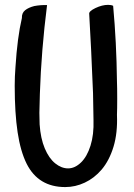

<svg xmlns="http://www.w3.org/2000/svg" viewBox="-20 -676 547 783"><path d="M88.9 -7.8Q63.5 -58.6 51.8 -136.7Q40 -214.8 40 -326.2Q40 -363.3 43 -401.4Q50.8 -524.4 69.3 -602.5Q68.4 -623 82.5 -634.3Q96.7 -645.5 120.1 -651.4Q146.5 -656.2 171.9 -655.3Q148.4 -469.7 142.6 -293.9Q140.6 -237.3 140.6 -215.8L141.6 -168.9Q145.5 -111.3 162.6 -70.8Q179.7 -30.3 205.1 -9.8Q230.5 10.7 257.8 10.7Q285.2 10.7 310.1 -13.2Q335 -37.1 349.1 -82Q363.3 -127 361.3 -186.5L359.4 -295.9Q351.6 -489.3 343.8 -619.1Q341.8 -629.9 369.1 -643.1Q396.5 -656.2 420.9 -656.2Q433.6 -656.2 441.4 -652.3Q455.1 -503.9 457 -343.8Q458 -320.3 458 -273.4Q458 -229.5 457 -208Q460 -133.8 442.9 -77.6Q425.8 -21.5 394.5 15.6Q364.3 50.8 325.7 68.8Q287.1 86.9 246.1 86.9Q136.7 86.9 88.9 -7.8Z"/></svg>

Font: BKP Parklife Text
Style: Regular
Weight: 400
Designer: Font Diner, Inc.; LA MECHKY PLUS GmbH
Foundry: Font Diner, Inc.; LA MECHKY PLUS GmbH
Version: Version 1.007